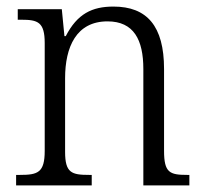

<svg xmlns="http://www.w3.org/2000/svg" viewBox="-20 -564 622 584"><path d="M29 0H259V-32H251C198 -32 178 -38 178 -102V-326C178 -421 212 -499 307 -499C387 -499 416 -443 416 -354V0H556V-32H549C496 -32 479 -39 479 -105V-354C479 -485 427 -544 325 -544C260 -544 215 -522 180 -454H176L168 -536H34V-504H45C95 -504 116 -497 116 -433V-105C116 -39 95 -32 41 -32H29Z"/></svg>

Font: Noto Serif Thai SemiCondensed Light
Style: Regular
Weight: 300
Width: 4
Designer: Monotype Design Team
Foundry: Monotype Imaging Inc.
Version: Version 2.002